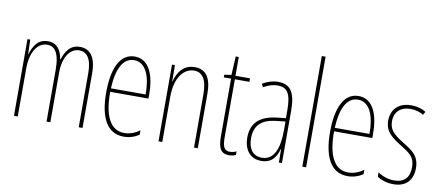

<svg xmlns="http://www.w3.org/2000/svg" viewBox="-68 -1024 2982 1299"><g transform="rotate(10 1422.5 -375.0)"><path d="M431 -537C365 -537 335 -491 315 -431H312C304 -486 278 -537 210 -537C135 -537 110 -474 95 -428H93L90 -527H71V0H97V-337C97 -422 133 -513 210 -513C257 -513 295 -479 295 -355V0H321V-341C321 -444 365 -513 430 -513C479 -513 516 -475 516 -372V0H542V-374C542 -487 500 -537 431 -537Z M807 -537C706 -537 658 -429 658 -264C658 -94 710 10 826 10C867 10 903 -3 931 -22V-52C896 -27 861 -15 826 -15C731 -15 683 -106 684 -273H947V-301C947 -421 913 -537 807 -537ZM807 -512C891 -512 924 -414 923 -297H685C691 -442 737 -512 807 -512Z M1219 -537C1139 -537 1101 -474 1087 -415H1085L1084 -527H1064V0H1090V-311C1090 -445 1150 -513 1219 -513C1274 -513 1308 -471 1308 -365V0H1334V-375C1334 -488 1293 -537 1219 -537Z M1551 -14C1510 -14 1500 -44 1500 -108V-503H1600V-527H1500V-656H1479L1472 -528L1424 -521V-503H1474V-112C1474 -32 1488 10 1550 10C1569 10 1583 6 1596 0V-25C1586 -19 1568 -14 1551 -14Z M1791 -537C1757 -537 1718 -525 1685 -505L1696 -483C1734 -505 1767 -512 1791 -512C1859 -512 1886 -475 1886 -355V-304L1824 -297C1714 -284 1651 -234 1651 -129C1651 -57 1686 10 1771 10C1847 10 1875 -43 1888 -93H1890L1891 0H1912V-358C1912 -489 1875 -537 1791 -537ZM1823 -274 1887 -281V-220C1887 -97 1855 -12 1771 -12C1712 -12 1677 -54 1677 -129C1677 -217 1724 -263 1823 -274Z M2078 0V-760H2052V0Z M2345 -537C2244 -537 2196 -429 2196 -264C2196 -94 2248 10 2364 10C2405 10 2441 -3 2469 -22V-52C2434 -27 2399 -15 2364 -15C2269 -15 2221 -106 2222 -273H2485V-301C2485 -421 2451 -537 2345 -537ZM2345 -512C2429 -512 2462 -414 2461 -297H2223C2229 -442 2275 -512 2345 -512Z M2811 -123C2811 -210 2760 -239 2694 -280C2630 -320 2596 -349 2596 -407C2596 -475 2640 -512 2706 -512C2738 -512 2772 -503 2795 -487L2808 -510C2781 -527 2745 -537 2707 -537C2614 -537 2570 -479 2570 -408C2570 -330 2622 -296 2689 -254C2748 -217 2784 -195 2784 -125C2784 -56 2750 -16 2679 -16C2637 -16 2596 -31 2567 -52V-21C2590 -6 2630 10 2679 10C2767 10 2811 -43 2811 -123Z"/></g></svg>

Font: Noto Sans Bengali ExtraCondensed Thin
Style: Regular
Weight: 100
Width: 2
Designer: Joana Ranito - Universal Thirst; Jelle Bosma - Monotype Design Team
Foundry: Universal Thirst ehf.
Version: Version 3.000